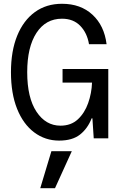

<svg xmlns="http://www.w3.org/2000/svg" viewBox="-20 -732 640 1016"><path d="M293 12Q219 12 161 -31.5Q103 -75 70.5 -156Q38 -237 38 -350Q38 -462 71 -543Q104 -624 164.5 -668Q225 -712 308 -712Q407 -712 469.5 -654Q532 -596 544 -498H451Q441 -558 404.5 -595.5Q368 -633 308 -633Q222 -633 173 -558Q124 -483 124 -350Q124 -215 173 -141Q222 -67 300 -67Q356 -67 392 -100.5Q428 -134 446.5 -186.5Q465 -239 467 -295H311V-367H553V0H476L469 -106H465Q444 -52 403.5 -20Q363 12 293 12ZM193 264 252 68H360L271 264Z"/></svg>

Font: DM Mono
Style: Regular
Weight: 400
Designer: Colophon Foundry
Foundry: Colophon Foundry
Version: Version 1.000; ttfautohint (v1.8.2.53-6de2)